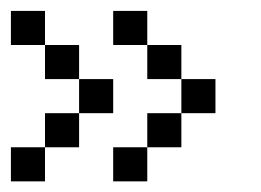

<svg xmlns="http://www.w3.org/2000/svg" viewBox="-20 -395 478 352"><path d="M0 -312.5V-375H62.5V-312.5ZM62.5 -250V-312.5H125V-250ZM125 -187.5V-250H187.5V-187.5ZM62.5 -125V-187.5H125V-125ZM0 -62.5V-125H62.5V-62.5ZM187.5 -312.5V-375H250V-312.5ZM250 -250V-312.5H312.5V-250ZM312.5 -187.5V-250H375V-187.5ZM250 -125V-187.5H312.5V-125ZM187.5 -62.5V-125H250V-62.5Z"/></svg>

Font: AprilSans
Style: Regular
Weight: 400
Designer: typesprite
Version: Version 1.001;PS 001.001;hotconv 1.0.88;makeotf.lib2.5.64775